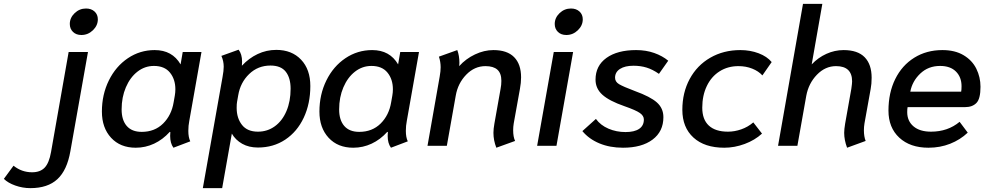

<svg xmlns="http://www.w3.org/2000/svg" viewBox="-60 -754 5125 993"><path d="M301 -630Q301 -662 326 -686Q351 -710 385 -710Q412 -710 429 -694.5Q446 -679 446 -654Q446 -622 420.5 -597.5Q395 -573 361 -573Q334 -573 317.5 -589Q301 -605 301 -630ZM-40 171 10 103Q52 137 106 137Q148 137 171 113Q194 89 204 32L295 -485H395L304 28Q287 126 237 172.5Q187 219 97 219Q57 219 19 205.5Q-19 192 -40 171Z M467 -177Q467 -265 503 -338Q539 -411 601.5 -453Q664 -495 740 -495Q831 -495 874 -421L885 -485H982L919 -129Q914 -104 914 -77Q914 -44 924 -23L837 10Q820 -13 820 -51Q820 -64 821 -71L818 -72Q782 -32 737 -11Q692 10 642 10Q562 10 514.5 -41.5Q467 -93 467 -177ZM838 -225 844 -259Q847 -276 847 -292Q847 -344 819 -378.5Q791 -413 736 -413Q689 -413 651 -383.5Q613 -354 591 -302.5Q569 -251 569 -188Q569 -133 595.5 -102.5Q622 -72 673 -72Q740 -72 783.5 -115Q827 -158 838 -225Z M1091 -356Q1097 -388 1097 -409Q1097 -438 1085 -465L1174 -497Q1192 -474 1192 -435Q1192 -421 1191 -414Q1227 -453 1272.5 -474.5Q1318 -496 1369 -496Q1449 -496 1497 -445.5Q1545 -395 1545 -309Q1545 -218 1511 -145.5Q1477 -73 1415.5 -32Q1354 9 1274 9Q1227 9 1192.5 -10.5Q1158 -30 1139 -63L1089 219H989ZM1443 -295Q1443 -351 1418 -383Q1393 -415 1339 -415Q1274 -415 1228.5 -371Q1183 -327 1172 -261L1166 -227Q1164 -217 1164 -196Q1164 -143 1191.5 -108Q1219 -73 1274 -73Q1323 -73 1361.5 -101Q1400 -129 1421.5 -179.5Q1443 -230 1443 -295Z M1592 -177Q1592 -265 1628 -338Q1664 -411 1726.5 -453Q1789 -495 1865 -495Q1956 -495 1999 -421L2010 -485H2107L2044 -129Q2039 -104 2039 -77Q2039 -44 2049 -23L1962 10Q1945 -13 1945 -51Q1945 -64 1946 -71L1943 -72Q1907 -32 1862 -11Q1817 10 1767 10Q1687 10 1639.5 -41.5Q1592 -93 1592 -177ZM1963 -225 1969 -259Q1972 -276 1972 -292Q1972 -344 1944 -378.5Q1916 -413 1861 -413Q1814 -413 1776 -383.5Q1738 -354 1716 -302.5Q1694 -251 1694 -188Q1694 -133 1720.5 -102.5Q1747 -72 1798 -72Q1865 -72 1908.5 -115Q1952 -158 1963 -225Z M2492 -67Q2492 -87 2497 -115L2529 -295Q2533 -315 2533 -336Q2533 -375 2512.5 -393.5Q2492 -412 2451 -412Q2394 -412 2351 -367.5Q2308 -323 2297 -259L2251 0H2151L2214 -358Q2219 -386 2219 -406Q2219 -434 2210 -461L2305 -495Q2316 -466 2316 -429Q2316 -418 2315 -412Q2349 -450 2396.5 -472.5Q2444 -495 2492 -495Q2563 -495 2599 -458.5Q2635 -422 2635 -354Q2635 -326 2629 -294L2597 -116Q2594 -98 2594 -81Q2594 -46 2604 -25L2507 10Q2492 -28 2492 -67Z M2809 -630Q2809 -662 2834 -686Q2859 -710 2893 -710Q2920 -710 2937 -694.5Q2954 -679 2954 -654Q2954 -622 2928.5 -597.5Q2903 -573 2869 -573Q2842 -573 2825.5 -589Q2809 -605 2809 -630ZM2804 -485H2904L2818 0H2718Z M2952 -76 3022 -139Q3046 -106 3087 -88.5Q3128 -71 3175 -71Q3221 -71 3245.5 -87.5Q3270 -104 3270 -136Q3270 -155 3249.5 -169.5Q3229 -184 3169 -205Q3091 -232 3055.5 -264Q3020 -296 3020 -342Q3020 -414 3076.5 -454.5Q3133 -495 3230 -495Q3281 -495 3323.5 -480Q3366 -465 3396 -440L3348 -372Q3315 -395 3284 -404.5Q3253 -414 3216 -414Q3172 -414 3146.5 -397.5Q3121 -381 3121 -352Q3121 -331 3142 -318.5Q3163 -306 3224 -283Q3304 -254 3337.5 -224Q3371 -194 3371 -148Q3371 -74 3315 -32Q3259 10 3162 10Q3094 10 3040 -12.5Q2986 -35 2952 -76Z M3469 -186Q3469 -275 3507 -345.5Q3545 -416 3613.5 -455.5Q3682 -495 3769 -495Q3820 -495 3863.5 -478.5Q3907 -462 3931 -433L3883 -364Q3863 -386 3830.5 -399Q3798 -412 3759 -412Q3704 -412 3661.5 -385Q3619 -358 3595.5 -309Q3572 -260 3572 -197Q3572 -136 3606 -104.5Q3640 -73 3705 -73Q3739 -73 3773.5 -85Q3808 -97 3836 -121L3881 -63Q3844 -29 3791.5 -9.5Q3739 10 3686 10Q3584 10 3526.5 -42.5Q3469 -95 3469 -186Z M4306 -67Q4306 -85 4311 -115L4343 -295Q4347 -323 4347 -333Q4347 -412 4264 -412Q4208 -412 4165 -367.5Q4122 -323 4110 -259L4064 0H3964L4093 -734H4193L4138 -421Q4171 -456 4214 -475.5Q4257 -495 4303 -495Q4376 -495 4412 -458Q4448 -421 4448 -352Q4448 -320 4443 -294L4411 -116Q4408 -98 4408 -80Q4408 -48 4417 -25L4321 10Q4306 -30 4306 -67Z M4535 -182Q4535 -274 4570 -345Q4605 -416 4668.5 -455.5Q4732 -495 4814 -495Q4879 -495 4923.5 -468.5Q4968 -442 4989.5 -398.5Q5011 -355 5011 -305Q5011 -243 4990 -221.5Q4969 -200 4932 -200H4634Q4632 -191 4632 -174Q4632 -128 4664.5 -100.5Q4697 -73 4755 -73Q4842 -73 4903 -124L4945 -68Q4906 -31 4854 -10.5Q4802 10 4742 10Q4647 10 4591 -42Q4535 -94 4535 -182ZM4911 -280Q4913 -289 4913 -308Q4913 -355 4884 -384Q4855 -413 4802 -413Q4741 -413 4699.5 -373.5Q4658 -334 4648 -280Z"/></svg>

Font: Niramit Medium
Style: Italic
Weight: 500
Italic angle: -10°
Designer: Katatrad Aksorn Co.,Ltd.
Foundry: Cadson Demak Co.,Ltd.
Version: Version 1.000; ttfautohint (v1.6)